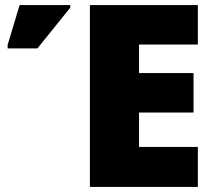

<svg xmlns="http://www.w3.org/2000/svg" viewBox="-20 -734 845 754"><path d="M757 0H333V-714H757V-559H526V-447H740V-292H526V-157H757ZM10 -544V-558L57 -714H256V-704L127 -544Z"/></svg>

Font: Noto Sans Black
Style: Regular
Weight: 900
Designer: Monotype Design Team
Foundry: Monotype Imaging Inc.
Version: Version 2.007